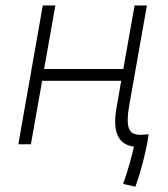

<svg xmlns="http://www.w3.org/2000/svg" viewBox="-20 -538 626 716"><path d="M484.9 158.2 439 147.9Q451.2 115.2 461.9 77.1Q472.7 39.1 479.5 8.8Q436 3.4 419.2 -32Q402.3 -67.4 414.6 -136.7L432.1 -236.8H137.2L95.2 0H48.3L139.6 -517.6H186.5L144.5 -280.8H439.9L481.9 -517.6H527.8L461.4 -141.6Q451.7 -85.9 460.2 -60.5Q468.8 -35.2 502.9 -35.2Q517.1 -35.2 534.2 -37.6Q530.8 -9.8 522.7 26.1Q514.6 62 504.6 97.2Q494.6 132.3 484.9 158.2Z"/></svg>

Font: Cascadia Mono NF ExtraLight
Style: Italic
Weight: 200
Italic angle: -10°
Monospace: yes
Designer: Aaron Bell
Foundry: Saja Typeworks
Version: Version 2404.023; ttfautohint (v1.8.4)